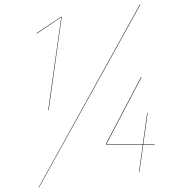

<svg xmlns="http://www.w3.org/2000/svg" viewBox="-20 -753 779 840"><path d="M591.8 -732.9H594.2L150.9 66.9H148.9ZM190.9 -271 248 -678.2 141.1 -606 140.1 -607.9 248 -680.2H250L192.9 -271ZM657.2 -123V-121.1H606.9L589.8 0H587.9L605 -121.1H443.8V-124L597.2 -416L599.1 -415L445.8 -123H605L624 -258.8H626L606.9 -123Z"/></svg>

Font: Fira Sans Compressed Two
Style: Italic
Weight: 100
Width: 3
Italic angle: -8°
Designer: Carrois Corporate & Edenspiekermann AG
Foundry: Carrois Corporate GbR & Edenspiekermann AG
Version: Version 4.203;PS 004.203;hotconv 1.0.88;makeotf.lib2.5.64775